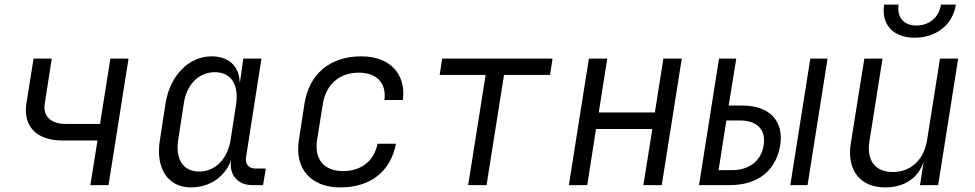

<svg xmlns="http://www.w3.org/2000/svg" viewBox="-20 -805 4240 835"><path d="M373 0H452L539 -550H460L415 -266H266C201 -266 165 -300 175 -356L205 -550H126L95 -356C79 -256 139 -194 251 -194H404Z M810 10C893 10 960 -37 985 -110C975 -47 1012 0 1076 0H1124L1136 -72H1091C1062 -72 1045 -92 1050 -121L1117 -550H1038L1024 -450H1022C1020 -517 974 -560 901 -560C802 -560 720 -478 700 -356L675 -193C656 -72 711 10 810 10ZM846 -59C777 -59 742 -112 755 -197L779 -353C791 -438 844 -491 915 -491C984 -491 1019 -438 1007 -353L983 -197C969 -112 916 -59 846 -59Z M1460 10C1591 10 1679 -59 1702 -180H1622C1607 -105 1551 -61 1472 -61C1390 -61 1346 -111 1359 -197L1384 -353C1398 -439 1457 -489 1540 -489C1618 -489 1661 -445 1652 -370H1732C1747 -484 1675 -560 1551 -560C1416 -560 1324 -484 1304 -353L1280 -197C1260 -71 1332 10 1460 10Z M2016 0H2096L2172 -479H2372L2383 -550H1903L1892 -479H2092Z M2454 0H2534L2572 -244H2817L2778 0H2858L2945 -550H2865L2828 -316H2584L2621 -550H2541Z M3020 0H3154C3276 0 3355 -63 3373 -173C3390 -279 3326 -346 3209 -346H3149L3182 -550H3107ZM3417 0H3492L3579 -550H3504ZM3105 -65 3139 -281H3199C3273 -281 3312 -240 3301 -173C3291 -106 3238 -65 3164 -65Z M3958 -641C4052 -641 4124 -698 4137 -785H4072C4064 -730 4022 -694 3965 -694C3910 -694 3880 -730 3888 -785H3825C3812 -698 3864 -641 3958 -641ZM3830 10C3913 10 3974 -31 3997 -102L3981 0H4060L4147 -550H4068L4012 -197C3998 -109 3941 -57 3863 -57C3787 -57 3748 -106 3761 -190L3818 -550H3739L3680 -181C3662 -64 3721 10 3830 10Z"/></svg>

Font: JetBrains Mono Light
Style: Italic
Weight: 336
Italic angle: -9°
Monospace: yes
Designer: Philipp Nurullin, Konstantin Bulenkov
Foundry: JetBrains
Version: Version 2.305